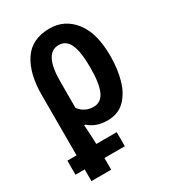

<svg xmlns="http://www.w3.org/2000/svg" viewBox="-192 -653 888 994"><g transform="rotate(-30 252.5 -156.5)"><path d="M57 240V170H2V86H57V-275Q57 -402 107 -477.5Q157 -553 264 -553Q352 -553 409 -482Q466 -411 466 -272Q466 -196 448 -132Q430 -68 390.5 -29Q351 10 287 10Q219 10 176 -29H169Q171 -7 172.5 23.5Q174 54 175 86H297V170H175V240ZM259 -87Q305 -87 325.5 -132.5Q346 -178 346 -272Q346 -366 326 -410.5Q306 -455 261 -455Q175 -455 175 -286V-130Q191 -108 213 -97.5Q235 -87 259 -87Z"/></g></svg>

Font: Avrile Sans Condensed SemiBold
Style: Regular
Weight: 600
Width: 3
Designer: Monotype Design Team
Foundry: Monotype Imaging Inc.
Version: Version 2.001;September 10, 2019;FontCreator 11.5.0.2425 64-